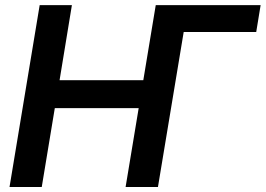

<svg xmlns="http://www.w3.org/2000/svg" viewBox="-20 -748 1062 768"><path d="M1022.5 -727.5 1004.9 -620.1H714.8L611.8 0H482.4L534.7 -315.4H199.2L147 0H18.1L138.7 -727.5H267.6L218.3 -427.2H553.2L603 -727.5Z"/></svg>

Font: Inter Display SemiBold
Style: Italic
Weight: 600
Italic angle: -9.39999°
Designer: Rasmus Andersson
Foundry: rsms
Version: Version 4.000;git-a52131595